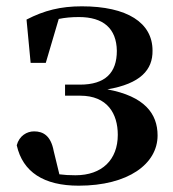

<svg xmlns="http://www.w3.org/2000/svg" viewBox="-20 -572 547 608"><path d="M229 16C386 16 479 -53 479 -143C479 -212 438 -267 320 -289C425 -307 464 -351 463 -412C463 -500 383 -552 239 -552C172 -552 120 -539 64 -510L77 -373H125L166 -512C185 -516 206 -518 230 -518C307 -518 349 -482 350 -411C350 -342 314 -304 233 -304H186V-269H234C320 -269 353 -212 353 -145C353 -66 303 -17 219 -17C199 -17 183 -18 168 -20L150 -94C141 -142 117 -156 88 -156C65 -156 41 -142 33 -112C52 -27 119 16 229 16Z"/></svg>

Font: Noto Serif CJK HK
Style: Bold
Weight: 700
Designer: Ryoko NISHIZUKA 西塚涼子 (kana & ideographs); Frank Grießhammer (Latin, Greek & Cyrillic); Wenlong ZHANG 张文龙 (bopomofo); San
Foundry: Adobe
Version: Version 2.001;hotconv 1.1.0;makeotfexe 2.6.0